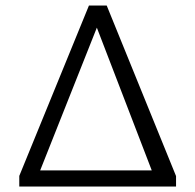

<svg xmlns="http://www.w3.org/2000/svg" viewBox="-20 -678 710 698"><path d="M67.7 0V-58.5H595.4V0ZM620 0H554.2L316.7 -617.5H348L102.8 0H50.1V-38.5L303.4 -658H367.9L620 -37.9Z"/></svg>

Font: Ysabeau
Style: Bold
Weight: 700
Designer: Christian Thalmann (Catharsis Fonts)
Version: Version 2.000;gftools[0.9.27.dev2+g8671c4b]